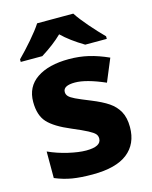

<svg xmlns="http://www.w3.org/2000/svg" viewBox="-116 -842 737 929"><g transform="rotate(-15 252.0 -378.0)"><path d="M232 10Q173 10 130.5 3Q88 -4 45 -22V-155Q91 -134 143 -122Q195 -110 232 -110Q307 -110 307 -150Q307 -164 298.5 -173.5Q290 -183 265.5 -196Q241 -209 189 -231Q110 -264 77 -300Q44 -336 44 -403Q44 -479 103 -519Q162 -559 264 -559Q316 -559 362.5 -548Q409 -537 460 -514L413 -401Q319 -442 263 -442Q204 -442 204 -410Q204 -398 212.5 -388.5Q221 -379 244 -368Q267 -357 317 -337Q369 -316 400 -295Q431 -274 448 -243Q465 -212 465 -165Q465 -81 407 -35.5Q349 10 232 10ZM467 -619V-606H359Q292 -646 250 -687Q208 -646 144 -606H36V-619Q69 -652 105 -693.5Q141 -735 161 -766H342Q362 -735 398.5 -693Q435 -651 467 -619Z"/></g></svg>

Font: Noto Sans UI ExtraBold
Style: Regular
Weight: 800
Designer: Monotype Design Team
Foundry: Monotype Imaging Inc.
Version: Version 1.001